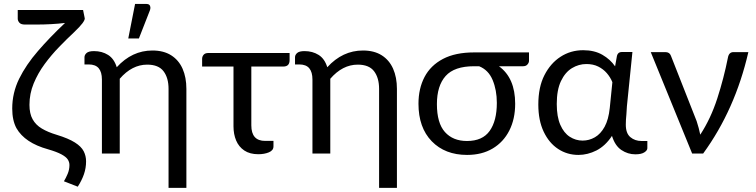

<svg xmlns="http://www.w3.org/2000/svg" viewBox="-20 -766 3770 958"><path d="M368 165.5 299 138.5Q309 122 317.8 101Q326.5 80 326.5 57.5Q326.5 42.5 318 29.5Q309.5 16.5 286.2 4Q263 -8.5 220 -21Q104 -53 62 -126.5Q41 -165.5 41 -224.5Q41 -302.5 75.5 -373Q110 -443 169.5 -511.5Q228.5 -580 304.5 -651.5Q238 -643.5 160.5 -643.5H104.5Q84.5 -643.5 76.5 -653Q68.5 -662.5 68.5 -672.5V-716H394.5Q402.5 -678.5 403 -674Q403 -665.5 391.5 -650Q380 -634.5 350 -605.5Q313.5 -571.5 274.8 -531.5Q236 -491.5 202.5 -446Q169 -400.5 148 -349.5Q127 -298.5 127 -243Q127 -199 142.8 -170.8Q158.5 -142.5 188.8 -124.5Q219 -106.5 262.5 -93.5Q321.5 -75.5 353.5 -55.2Q385.5 -35 397.5 -11.5Q409.5 12 409.5 39Q409.5 72.5 398.8 103.5Q388 134.5 368 165.5Z M910 171.5H821V-322.5Q821 -377.5 796 -410.5Q771 -443.5 714.5 -443.5Q638.5 -443.5 577.5 -373V0H488.5V-369Q488.5 -406.5 472.5 -425.5Q456.5 -444.5 422.5 -444.5H401.5V-480.5Q401.5 -492 412 -501.5Q422.5 -511 449 -511Q489 -511 519.2 -492Q549.5 -473 562.5 -430.5Q638.5 -514 740.5 -514Q796.5 -514 834.2 -490Q872 -466 891 -423Q910 -380 910 -322.5ZM673 -574H620L654 -746.5H709.5Q730 -746.5 730.5 -727.5Q730.5 -721.5 728 -714.5Z M1269 3.5Q1226.5 3.5 1199 -15Q1171.5 -33.5 1158.2 -65Q1145 -96.5 1145 -136V-434H988.5V-472.5Q988.5 -484 996 -492.8Q1003.5 -501.5 1019 -501.5H1425V-466Q1425 -434 1393.5 -434H1234V-140.5Q1234 -62.5 1303.5 -63H1344.5V-35.5Q1344.5 -15.5 1321.8 -6Q1299 3.5 1269 3.5Z M1960.5 171.5H1871.5V-322.5Q1871.5 -377.5 1846.5 -410.5Q1821.5 -443.5 1765 -443.5Q1689 -443.5 1628 -373V0H1539V-369Q1539 -406.5 1523 -425.5Q1507 -444.5 1473 -444.5H1452V-480.5Q1452 -492 1462.5 -501.5Q1473 -511 1499.5 -511Q1539.5 -511 1569.8 -492Q1600 -473 1613 -430.5Q1689 -514 1791 -514Q1847 -514 1884.8 -490Q1922.5 -466 1941.5 -423Q1960.5 -380 1960.5 -322.5Z M2310.5 7Q2200.5 7 2134.2 -61.2Q2068 -129.5 2068 -248.5Q2068 -324 2098.2 -381.8Q2128.5 -439.5 2190.2 -472Q2252 -504.5 2345.5 -504.5H2619.5V-462.5Q2619.5 -453.5 2612 -444.5Q2604.5 -435.5 2590 -435.5H2469.5Q2550.5 -377 2550.5 -248.5Q2550.5 -172 2521.2 -114.5Q2492 -57 2438.2 -25Q2384.5 7 2310.5 7ZM2310 -62.5Q2387.5 -62.5 2423.2 -112.8Q2459 -163 2459 -252.5Q2459 -316.5 2438 -366.8Q2417 -417 2370.5 -435.5H2345Q2247 -435.5 2203.5 -386.8Q2160 -338 2160 -246.5Q2160 -152 2200 -107.2Q2240 -62.5 2310 -62.5Z M2866.5 7Q2810 7 2764.8 -22.8Q2719.5 -52.5 2692.8 -108.8Q2666 -165 2666 -244.5Q2666 -331.5 2696.5 -391Q2727 -450.5 2776.5 -482.5Q2827 -515.5 2890 -515.5Q2946 -515.5 2985.8 -492.5Q3025.5 -469.5 3049 -435L3058.5 -488Q3063.5 -506.5 3082 -506.5H3135.5L3108 -236L3105.5 -196Q3102.5 -167.5 3102.5 -144Q3102.5 -100.5 3125.5 -81.5Q3148 -62.5 3181 -62.5H3210V-26.5Q3210 -15.5 3195 -5.8Q3180 4 3150 4Q3112.5 4 3080.5 -17.5Q3048.5 -39 3033.5 -88Q3001 -38.5 2956.5 -15.5Q2912 7 2866.5 7ZM2887 -64.5Q2919.5 -64.5 2948.2 -81Q2977 -97.5 2996.8 -133.5Q3016.5 -169.5 3022.5 -227.5L3035.5 -356Q3025.5 -380.5 3007.8 -401Q2990 -421.5 2964.8 -434Q2939.5 -446.5 2906 -446.5Q2867.5 -446.5 2833.8 -426Q2800 -405.5 2779 -361.5Q2758 -317.5 2758 -247Q2758 -183.5 2775.8 -143Q2793.5 -102.5 2823 -83.5Q2852.5 -64.5 2887 -64.5Z M3488.5 0H3433.5L3227 -506H3300Q3321 -506 3327.5 -488L3456 -161.5Q3467.5 -126.5 3474 -94Q3526.5 -174.5 3559 -275Q3591.5 -375.5 3612 -478.5Q3617 -506 3639.5 -506H3714Q3648 -219 3488.5 0Z"/></svg>

Font: Verano Sans
Style: Regular
Weight: 400
Designer: Lukasz Dziedzic with Adam Twardoch and Botio Nikoltchev
Foundry: tyPoland Lukasz Dziedzic
Version: Version 3.001;December 28, 2019;FontCreator 12.0.0.2547 64-b